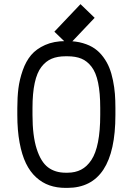

<svg xmlns="http://www.w3.org/2000/svg" viewBox="-20 -894 640 926"><path d="M536.6 -373.5V-339.8Q536.6 11.7 305.2 12.2H296.9Q253.9 12.2 218.8 0Q183.6 -12.2 154.3 -38.8Q125 -65.4 105.2 -106.2Q85.4 -147 74.5 -206.1Q63.5 -265.1 63.5 -339.8V-372.6Q63.5 -424.8 68.8 -467.8Q74.2 -510.7 89.6 -554.7Q105 -598.6 130.1 -628.4Q155.3 -658.2 197.5 -677Q239.7 -695.8 296.4 -695.8H305.2Q346.2 -695.8 379.6 -686Q413.1 -676.3 436.8 -659.7Q460.4 -643.1 478.5 -618.4Q496.6 -593.8 507.3 -566.9Q518.1 -540 524.9 -506.3Q531.7 -472.7 534.2 -441.2Q536.6 -409.7 536.6 -373.5ZM305.2 -622.6H296.4Q257.3 -622.6 229.2 -610.8Q201.2 -599.1 179.7 -571.3Q158.2 -543.5 147.5 -494.1Q136.7 -444.8 136.7 -372.6V-339.8Q136.7 -238.8 157 -175.8Q177.2 -112.8 211.7 -86.9Q246.1 -61 296.9 -61H305.2Q342.8 -61 371.1 -75.7Q399.4 -90.3 420.7 -122.3Q441.9 -154.3 452.6 -208.7Q463.4 -263.2 463.4 -339.8V-373.5Q463.4 -445.8 453.1 -495.1Q442.9 -544.4 421.6 -572Q400.4 -599.6 372.6 -611.1Q344.7 -622.6 305.2 -622.6ZM310.5 -675.3 242.2 -741.2 368.2 -874 436.5 -808.1Z"/></svg>

Font: Anka/Coder
Style: Regular
Weight: 400
Monospace: yes
Version: Version 001.100